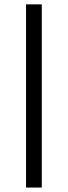

<svg xmlns="http://www.w3.org/2000/svg" viewBox="-20 -780 307 868"><path d="M97.7 -760.3V67.9H168.9V-760.3Z"/></svg>

Font: Faust Sans
Style: Regular
Weight: 400
Designer: Andreas Faust
Version: Version 1.003;Glyphs 3.1.2 (3151)